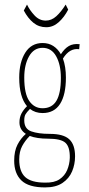

<svg xmlns="http://www.w3.org/2000/svg" viewBox="-20 -647 390 839"><path d="M166 -153Q134 -153 111 -171Q97 -157 91.5 -147.5Q86 -138 86 -121Q86 -84 116.5 -73Q147 -62 198 -62Q257 -62 282.5 -38.5Q308 -15 308 36Q308 71 295 102Q282 133 253 152.5Q224 172 177 172Q105 172 73.5 141.5Q42 111 42 55Q42 13 56.5 -15Q71 -43 93 -62Q65 -80 65 -112Q65 -134 73.5 -150.5Q82 -167 98 -183Q64 -223 64 -308Q64 -375 90.5 -417Q117 -459 166 -459Q193 -459 213 -446Q233 -433 246 -410Q262 -435 281 -446Q300 -457 328 -454L326 -432Q284 -438 255 -391Q268 -356 268 -308Q268 -233 242.5 -193Q217 -153 166 -153ZM166 -174Q207 -174 226.5 -206.5Q246 -239 246 -307Q246 -364 225.5 -401Q205 -438 166 -438Q128 -438 107 -401Q86 -364 86 -308Q86 -237 108 -205.5Q130 -174 166 -174ZM64 50Q64 103 90.5 127Q117 151 177 151Q217 152 240 136.5Q263 121 273.5 96Q284 71 285 43Q286 -4 266.5 -22.5Q247 -41 190 -41Q141 -41 110 -53Q90 -33 77 -9Q64 15 64 50ZM182 -528Q150 -528 126 -547.5Q102 -567 84 -601L98 -627Q110 -602 131 -579.5Q152 -557 180 -557Q205 -557 226 -576Q247 -595 267 -627L278 -605Q261 -572 236.5 -550Q212 -528 182 -528Z"/></svg>

Font: Inconsolata ExtraCondensed ExtraLight
Style: Regular
Weight: 200
Width: 2
Monospace: yes
Designer: Raph Levien, Cyreal, Brenton Simpson
Foundry: Raph Levien, Cyreal, Google
Version: Version 3.001; ttfautohint (v1.8.2.53-6de2)